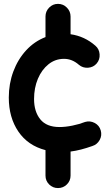

<svg xmlns="http://www.w3.org/2000/svg" viewBox="-20 -728 563 991"><path d="M279.3 242.7Q252.4 242.7 233.6 223.9Q214.8 205.1 214.8 178.2V46.9Q124 23.4 74.7 -49.1Q25.4 -121.6 25.4 -224.6Q25.4 -295.9 48.8 -358.9Q72.3 -421.9 115 -468.3Q157.7 -514.6 214.8 -536.6V-642.6Q214.8 -669.4 233.6 -688.7Q252.4 -708 279.3 -708Q306.2 -708 325.2 -688.7Q344.2 -669.4 344.2 -642.6V-551.3Q416.5 -541 472.2 -492.2Q492.2 -475.1 494.1 -447.8Q496.1 -420.4 479 -400.4Q461.9 -380.4 434.6 -378.4Q407.2 -376.5 387.2 -393.6Q352.1 -424.3 310.5 -424.3Q265.1 -424.3 230.2 -396.2Q195.3 -368.2 175.5 -321.3Q155.8 -274.4 155.8 -216.8Q155.8 -151.9 188 -112.1Q220.2 -72.3 287.1 -72.3Q317.4 -72.3 353.5 -79.6Q389.6 -86.9 419.4 -98.6Q444.8 -106 468.8 -93.3Q492.7 -80.6 500 -54.7Q507.3 -28.8 494.4 -5.4Q481.4 18.1 456.1 25.9Q425.8 36.6 398.4 43.7Q371.1 50.8 344.2 54.2V178.2Q344.2 205.1 325.2 223.9Q306.2 242.7 279.3 242.7Z"/></svg>

Font: Mikhak Bold
Style: Regular
Weight: 700
Designer: Amin Abedi
Version: Version 3.3